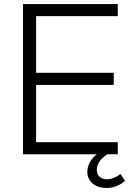

<svg xmlns="http://www.w3.org/2000/svg" viewBox="-20 -765 653 952"><path d="M94 -745H564V-685H159V-404H544V-344H159V-60H564V0H512Q460 34 460 77Q460 99 474 111.5Q488 124 511 124Q541 124 578 98L600 132Q559 167 507 167Q466 167 439.5 145Q413 123 413 87Q413 63 425 40.5Q437 18 460 0H94Z"/></svg>

Font: Eudoxus Sans Light
Style: Regular
Weight: 300
Designer: Stijn de Vries
Foundry: tokotype
Version: Version 2.005